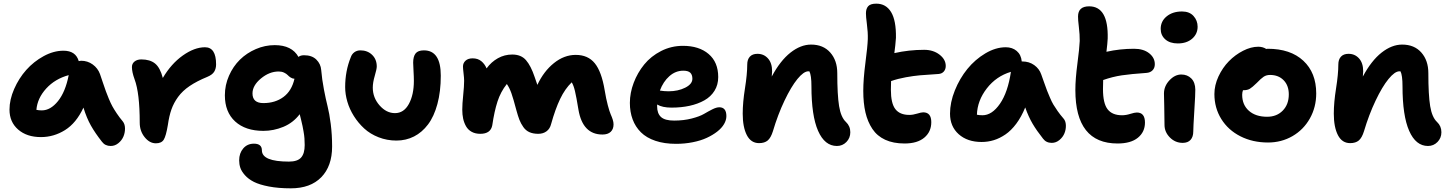

<svg xmlns="http://www.w3.org/2000/svg" viewBox="-20 -776 7973 1056"><path d="M205.1 -22Q127.4 -22 79.8 -63.5Q32.2 -105 32.2 -172.9Q32.2 -228 57.9 -286.6Q83.5 -345.2 124.5 -391.4Q165.5 -437.5 220.2 -467.3Q274.9 -497.1 329.1 -497.1Q396.5 -497.1 413.1 -439.9Q420.9 -441.9 425.8 -441.9Q461.9 -441.9 490 -421.4Q518.1 -400.9 529.8 -369.1Q535.2 -353.5 546.1 -321Q557.1 -288.6 562.3 -274.2Q567.4 -259.8 578.1 -233.9Q588.9 -208 598.1 -191.2Q607.4 -174.3 622.3 -152.1Q637.2 -129.9 654.8 -108.9Q667 -94.2 667.5 -70.8Q668 -47.4 659.2 -25.9Q650.4 -4.4 631.3 11.2Q612.3 26.9 588.9 26.9Q558.1 26.9 541 3.9Q503.4 -43.9 480 -85.4Q456.5 -127 439 -184.1Q399.4 -99.1 337.6 -60.5Q275.9 -22 205.1 -22ZM210 -168.9Q257.8 -168.9 298.8 -219.7Q339.8 -270.5 357.9 -362.8Q282.7 -342.3 234.1 -289.1Q185.5 -235.8 180.2 -171.9Q193.4 -168.9 210 -168.9Z M837.4 12.2Q802.7 12.2 775.6 -21.5Q748.5 -55.2 748.5 -101.1Q748.5 -264.2 720.2 -339.8Q705.6 -379.9 705.6 -407.2Q705.6 -426.3 720 -437.7Q734.4 -449.2 757.3 -449.2Q805.2 -449.2 833 -426.5Q860.8 -403.8 875.5 -347.2Q921.4 -425.3 985.4 -470.7Q1049.3 -516.1 1107.4 -516.1Q1168.5 -516.1 1168.5 -421.9Q1168.5 -398.9 1158.2 -381.8Q1147.9 -364.7 1119.6 -353Q1062.5 -329.6 1023.2 -303Q983.9 -276.4 959.7 -243.2Q935.5 -210 922.9 -174.1Q910.2 -138.2 903.3 -88.9Q893.1 -27.8 880.6 -7.8Q868.2 12.2 837.4 12.2Z M1579.6 259.8Q1511.2 259.8 1459 249.8Q1406.7 239.7 1376.5 224.4Q1346.2 209 1327.1 187.5Q1308.1 166 1301.8 146.7Q1295.4 127.4 1295.4 106Q1295.4 66.4 1317.9 40.3Q1340.3 14.2 1376.5 14.2Q1420.4 14.2 1420.4 50.8Q1420.4 112.8 1569.3 112.8Q1616.2 112.8 1636 90.6Q1655.8 68.4 1655.8 22Q1655.8 2 1654.5 -15.1Q1653.3 -32.2 1649.4 -53.5Q1645.5 -74.7 1644 -82.5Q1642.6 -90.3 1636 -117.4Q1629.4 -144.5 1628.4 -147.9Q1592.3 -100.6 1538.6 -78.4Q1484.9 -56.2 1428.7 -56.2Q1330.1 -56.2 1273.4 -107.9Q1216.8 -159.7 1216.8 -252Q1216.8 -308.1 1239.5 -359.6Q1262.2 -411.1 1299.6 -447.8Q1336.9 -484.4 1387.2 -506.1Q1437.5 -527.8 1490.7 -527.8Q1585.4 -527.8 1621.6 -462.9Q1632.3 -472.2 1652.3 -472.2Q1695.8 -472.2 1720 -448.2Q1744.1 -424.3 1746.6 -391.1Q1751 -339.4 1761.5 -284.4Q1772 -229.5 1781.7 -191.2Q1791.5 -152.8 1799.1 -93.8Q1806.6 -34.7 1806.6 29.8Q1806.6 137.7 1747.1 198.7Q1687.5 259.8 1579.6 259.8ZM1368.7 -262.2Q1368.7 -209 1428.7 -209Q1493.7 -209 1539.1 -242.7Q1584.5 -276.4 1599.6 -342.8Q1588.4 -343.3 1578.6 -349.6Q1568.8 -356 1562 -363.3Q1555.2 -370.6 1542.2 -376.7Q1529.3 -382.8 1512.7 -382.8Q1461.4 -382.8 1415 -344.2Q1368.7 -305.7 1368.7 -262.2Z M2160.2 -2.9Q2108.4 -2.9 2062.3 -21Q2016.1 -39.1 1983.2 -69.3Q1950.2 -99.6 1926.3 -137.7Q1902.3 -175.8 1890.4 -216.8Q1878.4 -257.8 1878.4 -296.9Q1878.4 -385.3 1909.2 -460.9Q1915 -478.5 1929.2 -488.8Q1943.4 -499 1962.4 -499Q2001 -499 2026.6 -474.4Q2052.2 -449.7 2052.2 -410.2Q2052.2 -396.5 2041.3 -359.4Q2030.3 -322.3 2030.3 -293.9Q2030.3 -238.8 2067.6 -196.3Q2105 -153.8 2152.3 -153.8Q2201.2 -153.8 2228.8 -204.3Q2256.3 -254.9 2256.3 -331.1Q2256.3 -354.5 2254.4 -385.3Q2252.4 -416 2252.4 -431.2Q2252.4 -464.8 2265.6 -481.9Q2278.8 -499 2311.5 -499Q2404.3 -499 2404.3 -359.9Q2404.3 -272.5 2385.7 -203.9Q2367.2 -135.3 2334.2 -91.6Q2301.3 -47.9 2257.1 -25.4Q2212.9 -2.9 2160.2 -2.9Z M2621.6 -40Q2594.2 -40 2574.2 -51Q2554.2 -62 2543.2 -81.5Q2532.2 -101.1 2527.3 -123.5Q2522.5 -146 2522.5 -172.9Q2522.5 -204.1 2527.6 -252.9Q2532.7 -301.8 2532.7 -332Q2532.7 -347.2 2529.5 -373Q2526.4 -398.9 2526.4 -410.2Q2526.4 -429.2 2540.3 -442.1Q2554.2 -455.1 2579.6 -455.1Q2607.9 -455.1 2627 -439.7Q2646 -424.3 2656.2 -399.9Q2682.1 -435.5 2718.5 -455.8Q2754.9 -476.1 2797.4 -476.1Q2846.2 -476.1 2873 -445.1Q2899.9 -414.1 2920.4 -353Q2920.4 -352.5 2935.5 -309.1Q2970.7 -384.3 3026.9 -429.2Q3083 -474.1 3146.5 -474.1Q3213.9 -474.1 3251.2 -428.2Q3288.6 -382.3 3305.7 -279.8Q3313.5 -232.4 3323 -196.8Q3332.5 -161.1 3339.1 -146.5Q3345.7 -131.8 3350.1 -117.9Q3354.5 -104 3354.5 -91.8Q3354.5 -65.9 3338.9 -51Q3323.2 -36.1 3293.5 -36.1Q3185.1 -36.1 3161.6 -171.9Q3149.9 -243.7 3142.3 -275.1Q3134.8 -306.6 3124.5 -323.2Q3087.4 -287.6 3060.8 -231.9Q3034.2 -176.3 3011.2 -94.2Q3004.9 -67.9 2986.1 -54Q2967.3 -40 2940.4 -40Q2912.1 -40 2891.8 -49.1Q2871.6 -58.1 2858.2 -77.4Q2844.7 -96.7 2836.9 -116.7Q2829.1 -136.7 2820.3 -168.9Q2803.2 -233.9 2792.7 -263.4Q2782.2 -293 2767.6 -314Q2733.4 -271 2716.1 -217.3Q2698.7 -163.6 2687.5 -86.9Q2678.7 -40 2621.6 -40Z M3698.2 15.1Q3633.8 15.1 3584.7 -1.5Q3535.6 -18.1 3505.1 -48.3Q3474.6 -78.6 3459.5 -119.4Q3444.3 -160.2 3444.3 -210Q3444.3 -265.1 3465.3 -320.6Q3486.3 -376 3523.2 -421.4Q3560.1 -466.8 3616 -495.4Q3671.9 -523.9 3736.3 -523.9Q3824.7 -523.9 3877.4 -479Q3930.2 -434.1 3930.2 -352.1Q3930.2 -309.6 3909.9 -276.9Q3889.6 -244.1 3854 -224.1Q3818.4 -204.1 3772.7 -194.1Q3727.1 -184.1 3673.3 -184.1Q3623 -184.1 3594.2 -201.2V-190.9Q3594.2 -151.9 3615.7 -132.3Q3637.2 -112.8 3687.5 -112.8Q3740.7 -112.8 3784.7 -124.3Q3828.6 -135.7 3851.8 -149.4Q3875 -163.1 3897.7 -174.6Q3920.4 -186 3936 -186Q3975.1 -186 3975.1 -137.2Q3975.1 -115.7 3962.4 -93.8Q3949.7 -71.8 3925 -52.5Q3900.4 -33.2 3867.2 -17.8Q3834 -2.4 3790 6.3Q3746.1 15.1 3698.2 15.1ZM3738.3 -387.2Q3695.3 -387.2 3661.4 -356.9Q3627.4 -326.7 3609.4 -277.8Q3633.8 -273.9 3657.2 -273.9Q3709 -273.9 3748.5 -293.7Q3788.1 -313.5 3788.1 -342.8Q3788.1 -365.2 3776.4 -376.2Q3764.6 -387.2 3738.3 -387.2Z M4583 26.9Q4516.1 26.9 4479.5 -56.2Q4442.9 -139.2 4442.9 -301.8Q4442.9 -361.8 4431.6 -383.8H4425.8Q4400.4 -383.8 4365.7 -341.3Q4331.1 -298.8 4294.7 -222.4Q4258.3 -146 4231 -54.2Q4219.7 -18.1 4202.4 -3.4Q4185.1 11.2 4154.8 11.2Q4110.4 11.2 4087.6 -32.7Q4064.9 -76.7 4064.9 -150.9Q4064.9 -212.4 4077.4 -290.5Q4089.8 -368.7 4089.8 -420.9Q4089.8 -448.7 4104.2 -464.4Q4118.7 -480 4146 -480Q4181.2 -480 4203.9 -454.6Q4226.6 -429.2 4226.6 -383.8Q4226.6 -372.6 4224.6 -355Q4271.5 -442.4 4327.6 -486.6Q4383.8 -530.8 4440.9 -530.8Q4507.8 -530.8 4546.4 -487.1Q4585 -443.4 4585 -374Q4585 -253.9 4595 -192.4Q4605 -130.9 4632.8 -105Q4656.7 -82.5 4656.7 -48.8Q4656.7 -17.1 4635.3 4.9Q4613.8 26.9 4583 26.9Z M4955.1 13.2Q4893.1 13.2 4848.6 -7.3Q4804.2 -27.8 4778.1 -66.9Q4752 -106 4740 -157.5Q4728 -209 4728 -275.9Q4728 -339.8 4739.7 -429.9Q4751.5 -520 4752.9 -561Q4753.9 -598.1 4748 -642.8Q4742.2 -687.5 4742.7 -703.1Q4742.7 -728 4755.1 -741.9Q4767.6 -755.9 4799.8 -755.9Q4853 -755.9 4881.1 -709.5Q4909.2 -663.1 4907.7 -567.9Q4904.8 -526.4 4898.9 -483.9Q4979 -502 5063 -502Q5112.8 -502 5147.2 -475.6Q5181.6 -449.2 5181.6 -413.1Q5181.6 -395 5171.1 -382.8Q5160.6 -370.6 5142.1 -369.1Q5072.8 -364.7 5039.3 -361.8Q5005.9 -358.9 4962.4 -351.1Q4918.9 -343.3 4880.9 -330.1Q4879.9 -314.9 4879.9 -282.2Q4879.9 -207.5 4904.5 -175.8Q4929.2 -144 4981 -144Q5001.5 -144 5024.2 -151.1Q5046.9 -158.2 5057.6 -158.2Q5102.1 -158.2 5102.1 -104Q5102.1 -51.3 5063.7 -19Q5025.4 13.2 4955.1 13.2Z M5378.9 4.9Q5300.8 4.9 5252.9 -37.8Q5205.1 -80.6 5205.1 -150.9Q5205.1 -212.9 5231.7 -278.8Q5258.3 -344.7 5300.5 -396.7Q5342.8 -448.7 5399.4 -482.4Q5456.1 -516.1 5511.7 -516.1Q5547.9 -516.1 5572 -495.6Q5596.2 -475.1 5599.6 -438H5603Q5640.1 -438 5668.2 -418Q5696.3 -397.9 5707 -366.2Q5711.9 -353 5722.9 -321.5Q5733.9 -290 5738.8 -277.6Q5743.7 -265.1 5754.2 -240.5Q5764.6 -215.8 5773.7 -200.7Q5782.7 -185.5 5797.1 -165Q5811.5 -144.5 5828.6 -125Q5841.3 -111.3 5842.3 -88.1Q5843.3 -64.9 5834.7 -43.5Q5826.2 -22 5807.1 -6.1Q5788.1 9.8 5764.6 9.8Q5733.9 9.8 5716.8 -13.2Q5681.6 -57.6 5659.2 -95.7Q5636.7 -133.8 5618.7 -185.1Q5597.7 -133.3 5569.6 -95.7Q5541.5 -58.1 5510 -36.6Q5478.5 -15.1 5446 -5.1Q5413.6 4.9 5378.9 4.9ZM5383.8 -142.1Q5436 -142.1 5479.7 -205.3Q5523.4 -268.6 5540 -380.9Q5459.5 -356.9 5407.5 -289.8Q5355.5 -222.7 5353 -145Q5366.2 -142.1 5383.8 -142.1Z M6126.5 13.2Q5894.5 13.2 5894.5 -280.8Q5894.5 -341.3 5905.8 -426.8Q5917 -512.2 5918.5 -550.8Q5918.9 -585 5913.8 -627Q5908.7 -668.9 5909.2 -685.1Q5909.2 -741.2 5970.2 -741.2Q6076.7 -741.2 6072.3 -564Q6071.3 -539.1 6065.4 -491.2Q6139.2 -507.8 6217.3 -507.8Q6269 -507.8 6300.3 -483.2Q6331.5 -458.5 6331.5 -422.9Q6331.5 -402.3 6319.1 -389.4Q6306.6 -376.5 6285.2 -375Q6199.7 -369.1 6149.4 -361.6Q6099.1 -354 6047.4 -335.9Q6046.4 -319.8 6046.4 -286.1Q6046.4 -208 6071.8 -175Q6097.2 -142.1 6151.4 -142.1Q6172.9 -142.1 6196.8 -149.7Q6220.7 -157.2 6232.4 -157.2Q6277.3 -157.2 6277.3 -102.1Q6277.3 -50.3 6238.5 -18.6Q6199.7 13.2 6126.5 13.2Z M6458 -537.1Q6414.1 -537.1 6388.9 -559.6Q6363.8 -582 6363.8 -617.2Q6363.8 -659.2 6396.7 -686Q6429.7 -712.9 6481 -712.9Q6522 -712.9 6544.4 -688Q6566.9 -663.1 6566.9 -628.9Q6566.9 -589.4 6536.9 -563.2Q6506.8 -537.1 6458 -537.1ZM6484.9 9.8Q6443.8 9.8 6414.3 -20Q6384.8 -49.8 6384.8 -88.9Q6384.8 -142.6 6383.3 -192.9Q6381.8 -243.2 6381.8 -261.2Q6381.8 -302.2 6411.9 -334.2Q6441.9 -366.2 6477.1 -366.2Q6510.3 -366.2 6532 -344.7Q6553.7 -323.2 6554.2 -283.2Q6554.7 -261.7 6548.8 -168Q6543 -74.2 6543 -53.2Q6543 -23.4 6528.1 -6.8Q6513.2 9.8 6484.9 9.8Z M6954.1 7.8Q6869.6 7.8 6802.2 -26.4Q6734.9 -60.5 6697 -121.6Q6659.2 -182.6 6659.2 -258.8Q6659.2 -307.1 6681.6 -355.5Q6704.1 -403.8 6738.8 -439.2Q6773.4 -474.6 6816.9 -496.8Q6860.4 -519 6900.4 -519Q6925.3 -519 6944.3 -506.8Q6947.3 -507.8 6952.1 -507.8Q7077.6 -507.8 7148.4 -441.9Q7219.2 -376 7219.2 -262.2Q7219.2 -186.5 7184.3 -124.5Q7149.4 -62.5 7088.6 -27.3Q7027.8 7.8 6954.1 7.8ZM6812 -254.9Q6812 -199.2 6849.1 -166.5Q6886.2 -133.8 6949.2 -133.8Q7002 -133.8 7035.2 -167.7Q7068.4 -201.7 7068.4 -256.8Q7068.4 -305.7 7040 -334.7Q7011.7 -363.8 6965.3 -363.8Q6944.8 -363.8 6929.9 -353.8Q6915 -343.8 6892.1 -319.8Q6867.7 -295.9 6854.2 -287.8Q6840.8 -279.8 6819.3 -279.8H6816.4Q6812 -268.1 6812 -254.9Z M7834 26.9Q7767.1 26.9 7730.5 -56.2Q7693.8 -139.2 7693.8 -301.8Q7693.8 -361.8 7682.6 -383.8H7676.8Q7651.4 -383.8 7616.7 -341.3Q7582 -298.8 7545.7 -222.4Q7509.3 -146 7481.9 -54.2Q7470.7 -18.1 7453.4 -3.4Q7436 11.2 7405.8 11.2Q7361.3 11.2 7338.6 -32.7Q7315.9 -76.7 7315.9 -150.9Q7315.9 -212.4 7328.4 -290.5Q7340.8 -368.7 7340.8 -420.9Q7340.8 -448.7 7355.2 -464.4Q7369.6 -480 7397 -480Q7432.1 -480 7454.8 -454.6Q7477.5 -429.2 7477.5 -383.8Q7477.5 -372.6 7475.6 -355Q7522.5 -442.4 7578.6 -486.6Q7634.8 -530.8 7691.9 -530.8Q7758.8 -530.8 7797.4 -487.1Q7835.9 -443.4 7835.9 -374Q7835.9 -253.9 7845.9 -192.4Q7856 -130.9 7883.8 -105Q7907.7 -82.5 7907.7 -48.8Q7907.7 -17.1 7886.2 4.9Q7864.7 26.9 7834 26.9Z"/></svg>

Font: Shantell Sans Irregular
Style: Bold
Weight: 700
Designer: Stephen Nixon, Anya Danilova, Shantell Martin
Foundry: Arrow Type
Version: Version 1.006;[9816181b4]